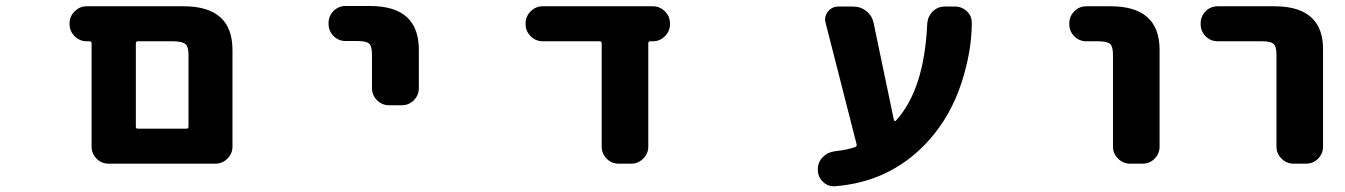

<svg xmlns="http://www.w3.org/2000/svg" viewBox="-20 -570 4540 648"><path d="M346.7 -17.6Q322.3 -17.6 305.7 -34.7Q289.1 -51.8 289.1 -75.2V-423.8Q289.1 -430.7 281.2 -430.7H272.5Q249 -430.7 231.9 -447.8Q214.8 -464.8 214.8 -488.3V-491.2Q214.8 -514.6 231.9 -531.7Q249 -548.8 272.5 -548.8H599.6Q764.6 -548.8 764.6 -401.4V-75.2Q764.6 -51.8 747.6 -34.7Q730.5 -17.6 707 -17.6ZM609.4 -135.7Q616.2 -135.7 616.2 -142.6V-384.8Q616.2 -412.1 606.4 -420.9Q594.7 -430.7 564.5 -430.7H445.3Q438.5 -430.7 438.5 -423.8V-142.6Q438.5 -135.7 445.3 -135.7Z M1293 -214.8Q1269.5 -214.8 1252.4 -231.9Q1235.4 -249 1235.4 -272.5V-385.7Q1235.4 -414.1 1225.6 -422.9Q1215.8 -431.6 1185.5 -431.6H1146.5Q1122.1 -431.6 1105.5 -448.7Q1088.9 -465.8 1088.9 -489.3V-492.2Q1088.9 -515.6 1105.5 -532.7Q1122.1 -549.8 1146.5 -549.8H1228.5Q1393.6 -549.8 1393.6 -402.3V-272.5Q1393.6 -249 1377 -231.9Q1360.4 -214.8 1335.9 -214.8Z M2068.4 -17.6Q2043.9 -17.6 2027.3 -34.7Q2010.7 -51.8 2010.7 -75.2V-423.8Q2010.7 -430.7 2002.9 -430.7H1811.5Q1788.1 -430.7 1771 -447.8Q1753.9 -464.8 1753.9 -488.3V-491.2Q1753.9 -514.6 1771 -531.7Q1788.1 -548.8 1811.5 -548.8H2183.6Q2207 -548.8 2224.1 -531.7Q2241.2 -514.6 2241.2 -491.2V-488.3Q2241.2 -464.8 2224.1 -447.8Q2207 -430.7 2183.6 -430.7H2174.8Q2168 -430.7 2168 -423.8V-75.2Q2168 -51.8 2150.9 -34.7Q2133.8 -17.6 2110.4 -17.6Z M2797.9 58.6Q2795.9 58.6 2793 58.6Q2772.5 58.6 2757.8 43.9Q2740.2 27.3 2740.2 2.9V1Q2740.2 -22.5 2756.8 -39.6Q2773.4 -56.6 2797.9 -59.6Q2835.9 -63.5 2865.2 -73.2Q2873 -76.2 2871.1 -83L2766.6 -492.2Q2764.6 -498 2764.6 -503.9Q2764.6 -518.6 2774.4 -531.2Q2788.1 -547.9 2809.6 -547.9H2859.4Q2884.8 -547.9 2904.3 -532.2Q2923.8 -516.6 2928.7 -491.2L2997.1 -164.1Q2998 -162.1 3000 -161.6Q3002 -161.1 3003.9 -163.1Q3099.6 -267.6 3109.4 -490.2Q3111.3 -514.6 3127.9 -531.2Q3144.5 -547.9 3168.9 -547.9H3203.1Q3226.6 -547.9 3244.1 -531.2Q3259.8 -515.6 3259.8 -493.2Q3259.8 -398.4 3225.6 -292Q3189.5 -181.6 3119.1 -101.1Q3048.8 -20.5 2955.1 20.5Q2883.8 51.8 2797.9 58.6Z M3793.9 -17.6Q3770.5 -17.6 3753.4 -34.7Q3736.3 -51.8 3736.3 -75.2V-384.8Q3736.3 -413.1 3726.6 -421.9Q3715.8 -430.7 3685.5 -430.7H3646.5Q3622.1 -430.7 3605.5 -447.8Q3588.9 -464.8 3588.9 -488.3V-491.2Q3588.9 -514.6 3605.5 -531.7Q3622.1 -548.8 3646.5 -548.8H3728.5Q3893.6 -548.8 3893.6 -401.4V-75.2Q3893.6 -51.8 3877 -34.7Q3860.4 -17.6 3835.9 -17.6Z M4345.7 -17.6Q4322.3 -17.6 4305.2 -34.7Q4288.1 -51.8 4288.1 -75.2V-384.8Q4288.1 -413.1 4278.3 -421.9Q4268.6 -430.7 4239.3 -430.7H4089.8Q4065.4 -430.7 4048.8 -447.8Q4032.2 -464.8 4032.2 -488.3V-491.2Q4032.2 -514.6 4048.8 -531.7Q4065.4 -548.8 4089.8 -548.8H4282.2Q4368.2 -548.8 4409.2 -507.8Q4446.3 -470.7 4445.3 -400.4V-75.2Q4445.3 -51.8 4428.7 -34.7Q4412.1 -17.6 4387.7 -17.6Z"/></svg>

Font: Rounded Mgen+ 1mn bold
Style: Bold
Weight: 700
Designer: [Source Han Sans]
Ryoko NISHIZUKA  (kana & ideographs); Paul D. Hunt (Latin, Greek & Cyrillic); Wenlong ZHANG  (bopomofo
Version: Version 1.059.20150602